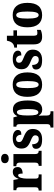

<svg xmlns="http://www.w3.org/2000/svg" viewBox="1288 -2100 1036 3653"><g transform="rotate(-90 1806.5 -273.0)"><path d="M8 -56H12Q44 -56 57.5 -70Q71 -84 71 -128V-412Q71 -454 59.5 -467Q48 -480 19 -480H15V-536H210L228 -439H232Q253 -496 284.5 -522Q316 -548 364 -548Q411 -548 433 -523Q455 -498 455 -455Q455 -407 422 -384Q389 -361 331 -361Q331 -406 324 -426Q317 -446 295 -446Q267 -446 251 -395Q235 -344 235 -277V-123Q235 -82 247 -69Q259 -56 285 -56H315V0H8Z M529 -698Q529 -735 553 -753Q577 -771 617 -771Q656 -771 681 -752.5Q706 -734 706 -698Q706 -663 680.5 -644Q655 -625 617 -625Q578 -625 553.5 -644Q529 -663 529 -698ZM478 -56H487Q513 -56 526.5 -72.5Q540 -89 540 -129V-413Q540 -480 487 -480H472V-536H702V-127Q702 -88 716 -72Q730 -56 755 -56H764V0H478Z M802 -105Q802 -144 826 -162Q850 -180 889 -180Q889 -117 915.5 -85.5Q942 -54 986 -54Q1024 -54 1041.5 -72Q1059 -90 1059 -119Q1059 -148 1036.5 -166.5Q1014 -185 959 -207Q878 -238 842.5 -276.5Q807 -315 807 -385Q807 -466 859.5 -507.5Q912 -549 1003 -549Q1083 -549 1122 -521Q1161 -493 1161 -453Q1161 -419 1139 -402Q1117 -385 1070 -385Q1070 -433 1047 -459.5Q1024 -486 989 -486Q963 -486 946.5 -471Q930 -456 930 -430Q930 -399 950 -381Q970 -363 1029 -340Q1106 -310 1143 -272.5Q1180 -235 1180 -166Q1180 -84 1129.5 -37Q1079 10 984 10Q885 10 843.5 -20.5Q802 -51 802 -105Z M1207 169H1220Q1237 169 1254.5 155.5Q1272 142 1272 106V-409Q1272 -452 1261.5 -466Q1251 -480 1227 -480H1224V-536H1400L1420 -463H1424Q1464 -546 1551 -546Q1636 -546 1679 -477.5Q1722 -409 1722 -265Q1722 -122 1679 -55Q1636 12 1549 12Q1509 12 1482.5 -4.5Q1456 -21 1437 -53H1432Q1436 11 1436 58V104Q1436 141 1453 155Q1470 169 1487 169H1517V225H1207ZM1559 -264Q1559 -470 1501 -470Q1464 -470 1450 -420Q1436 -370 1436 -266Q1436 -156 1449 -109Q1462 -62 1498 -62Q1530 -62 1544.5 -111Q1559 -160 1559 -264Z M1791 -270Q1791 -550 2025 -550Q2135 -550 2195.5 -479Q2256 -408 2256 -270Q2256 10 2022 10Q1912 10 1851.5 -60.5Q1791 -131 1791 -270ZM2091 -270Q2091 -379 2075.5 -431Q2060 -483 2023 -483Q1987 -483 1972 -431.5Q1957 -380 1957 -270Q1957 -161 1972.5 -108.5Q1988 -56 2024 -56Q2060 -56 2075.5 -108.5Q2091 -161 2091 -270Z M2311 -105Q2311 -144 2335 -162Q2359 -180 2398 -180Q2398 -117 2424.5 -85.5Q2451 -54 2495 -54Q2533 -54 2550.5 -72Q2568 -90 2568 -119Q2568 -148 2545.5 -166.5Q2523 -185 2468 -207Q2387 -238 2351.5 -276.5Q2316 -315 2316 -385Q2316 -466 2368.5 -507.5Q2421 -549 2512 -549Q2592 -549 2631 -521Q2670 -493 2670 -453Q2670 -419 2648 -402Q2626 -385 2579 -385Q2579 -433 2556 -459.5Q2533 -486 2498 -486Q2472 -486 2455.5 -471Q2439 -456 2439 -430Q2439 -399 2459 -381Q2479 -363 2538 -340Q2615 -310 2652 -272.5Q2689 -235 2689 -166Q2689 -84 2638.5 -37Q2588 10 2493 10Q2394 10 2352.5 -20.5Q2311 -51 2311 -105Z M2789 -149V-468H2728V-520Q2760 -521 2784 -534Q2808 -547 2822 -566Q2849 -600 2860 -660H2953V-536H3057V-468H2953V-163Q2953 -118 2963 -99Q2973 -80 3001 -80Q3038 -80 3065 -89V-18Q3045 -7 3010.5 1.5Q2976 10 2930 10Q2862 10 2825.5 -27Q2789 -64 2789 -149Z M3114 -270Q3114 -550 3348 -550Q3458 -550 3518.5 -479Q3579 -408 3579 -270Q3579 10 3345 10Q3235 10 3174.5 -60.5Q3114 -131 3114 -270ZM3414 -270Q3414 -379 3398.5 -431Q3383 -483 3346 -483Q3310 -483 3295 -431.5Q3280 -380 3280 -270Q3280 -161 3295.5 -108.5Q3311 -56 3347 -56Q3383 -56 3398.5 -108.5Q3414 -161 3414 -270Z"/></g></svg>

Font: Noto Serif CondBlack
Style: Regular
Weight: 900
Width: 3
Designer: Monotype Design Team
Foundry: Monotype Imaging Inc.
Version: Version 1.001